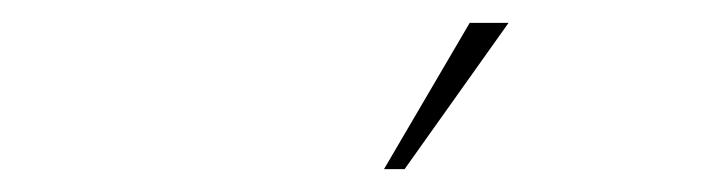

<svg xmlns="http://www.w3.org/2000/svg" viewBox="-20 -704 615 168"><path d="M391 -684H425L334 -556H316Z"/></svg>

Font: Haskoy Thin
Style: Italic
Weight: 100
Designer: Ertekin Erdin
Foundry: Ertekin Erdin
Version: Version 2.000; ttfautohint (v1.8.4.7-5d5b)